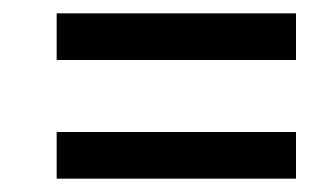

<svg xmlns="http://www.w3.org/2000/svg" viewBox="-20 -501 465 288"><path d="M65 -481H424V-411H65ZM65 -303H424V-233H65Z"/></svg>

Font: Noto Serif CondExtraBold
Style: Italic
Weight: 800
Width: 3
Italic angle: -12°
Designer: Monotype Design Team
Foundry: Monotype Imaging Inc.
Version: Version 1.001